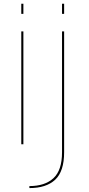

<svg xmlns="http://www.w3.org/2000/svg" viewBox="-20 -756 466 1006"><path d="M91.5 0H102.5V-591.5H91.5ZM91.5 -736.5V-683.5H102.5V-736.5ZM134 229.5Q222 229.5 269 185.8Q316 142 316 41.5V-591.5H305V42Q305 136 260.2 177.5Q215.5 219 134 219ZM305 -736.5V-683.5H316V-736.5Z"/></svg>

Font: Anybody SemiExpanded Thin
Style: Regular
Weight: 250
Width: 6
Version: Version 1.113;gftools[0.9.25]